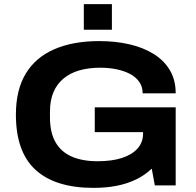

<svg xmlns="http://www.w3.org/2000/svg" viewBox="-20 -898 948 930"><path d="M433 12Q248 12 152.5 -75Q57 -162 57 -343Q57 -462 104.5 -541Q152 -620 243 -659.5Q334 -699 460 -699Q539 -699 606.5 -683.5Q674 -668 724.5 -636.5Q775 -605 803 -557.5Q831 -510 831 -446H671Q671 -478 654.5 -501.5Q638 -525 609.5 -540Q581 -555 544 -562.5Q507 -570 466 -570Q409 -570 364 -557Q319 -544 287 -517Q255 -490 238.5 -450.5Q222 -411 222 -357V-330Q222 -256 249 -209Q276 -162 327.5 -139.5Q379 -117 453 -117Q522 -117 571 -133Q620 -149 646.5 -179Q673 -209 673 -251V-258H439V-378H831V0H730L715 -81Q681 -49 638.5 -28.5Q596 -8 545 2Q494 12 433 12ZM386 -754V-878H522V-754Z"/></svg>

Font: Archivo SemiExpanded
Style: Bold
Weight: 700
Width: 6
Designer: Hector Gatti
Foundry: Omnibus-Type
Version: Version 2.001